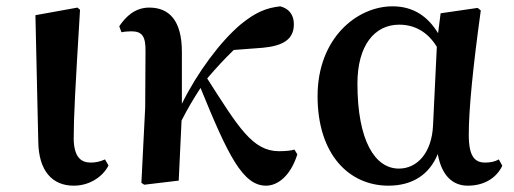

<svg xmlns="http://www.w3.org/2000/svg" viewBox="-20 -571 1626 607"><path d="M213 16C268 16 308 -17 323 -48L312 -67C298 -61 285 -57 267 -57C237 -57 214 -73 213 -132C213 -203 218 -292 233 -540L225 -547L92 -523L101 -124C102 -31 145 16 213 16Z M911 -98C900 -95 885 -93 862 -93C778 -93 733 -170 635 -323C664 -357 691 -386 719 -413L811 -420C874 -426 909 -446 909 -494C909 -529 889 -545 866 -551C822 -546 789 -533 741 -494C676 -439 604 -342 555 -243V-407C555 -506 515 -547 452 -547C407 -547 378 -519 357 -488L364 -469C371 -471 389 -472 395 -472C429 -472 441 -457 440 -407L439 -231L427 7L436 13L545 0C546 -26 551 -133 554 -190C575 -231 592 -259 614 -293C701 -79 748 16 821 16C859 16 899 -16 920 -83Z M1349 -174C1345 -89 1300 -38 1241 -38C1166 -38 1110 -125 1110 -307C1110 -427 1164 -493 1242 -493C1292 -493 1333 -469 1361 -423ZM1557 -67C1545 -60 1530 -57 1514 -57C1481 -57 1462 -76 1462 -145C1462 -228 1476 -364 1500 -538L1490 -546L1373 -529L1365 -466C1332 -520 1286 -551 1221 -551C1108 -551 984 -450 984 -267C984 -82 1084 16 1208 16C1285 16 1338 -20 1364 -84C1376 -17 1410 16 1459 16C1516 16 1552 -13 1568 -47Z"/></svg>

Font: Source Han Serif
Style: Bold
Weight: 700
Designer: Ryoko NISHIZUKA 西塚涼子 (kana & ideographs); Frank Grießhammer (Latin, Greek & Cyrillic); Wenlong ZHANG 张文龙 (bopomofo); San
Foundry: Adobe Systems Incorporated
Version: Version 1.001;PS 1.001;hotconv 16.6.54;makeotf.lib2.5.65590